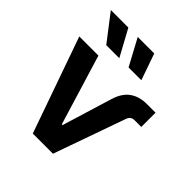

<svg xmlns="http://www.w3.org/2000/svg" viewBox="-209 -899 1032 1032"><g transform="rotate(45 307.0 -383.0)"><path d="M209.5 0 17.1 -545.9H162.6L284.7 -145.5H290.5L377.4 -429.7Q395 -488.8 433.6 -517.3Q472.2 -545.9 532.7 -545.9H596.7V-437.5H545.4Q518.1 -437.5 508.3 -411.1L362.8 0ZM322.3 -615.2 241.2 -766.1H366.7L419.4 -615.2ZM152.8 -615.2 36.6 -766.1H169.9L252 -615.2Z"/></g></svg>

Font: Inter
Style: 650
Weight: 650
Designer: Rasmus Andersson
Foundry: rsms
Version: Version 4.001;git-66647c0bb